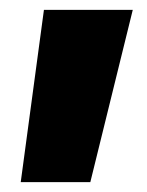

<svg xmlns="http://www.w3.org/2000/svg" viewBox="-20 -720 298 389"><path d="M22 -351 69 -700H249L163 -351Z"/></svg>

Font: Geologica Black
Style: Regular
Weight: 900
Designer: Sindre Bremnes, Frode Helland
Foundry: Monokrom Skriftforlag AS
Version: Version 1.010;gftools[0.9.28]